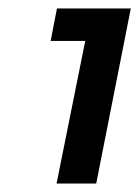

<svg xmlns="http://www.w3.org/2000/svg" viewBox="-20 -795 330 455"><path d="M115 -775H290L208 -360H114L182 -698H100Z"/></svg>

Font: TypoPRO Montserrat Alternates
Style: Italic
Weight: 500
Italic angle: -11.3°
Designer: Julieta Ulanovsky
Foundry: Julieta Ulanovsky
Version: Version 6.001